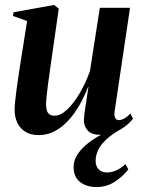

<svg xmlns="http://www.w3.org/2000/svg" viewBox="-20 -534 573 776"><path d="M136.5 12Q103.5 12 82 -1.8Q60.5 -15.5 49.8 -38.5Q39 -61.5 39 -90.5Q39 -103.5 41.5 -127Q44 -150.5 47.5 -177.2Q51 -204 54.8 -227.8Q58.5 -251.5 60.5 -265.5L89.5 -449L32.5 -469.5L35 -484.5L199 -514L217.5 -499L186 -279Q183.5 -261 180 -236.2Q176.5 -211.5 173.2 -186.8Q170 -162 168 -142.5Q166 -123 166 -115Q166 -99.5 169 -88.8Q172 -78 179.5 -72.2Q187 -66.5 200.5 -66.5Q225.5 -66.5 252 -91.8Q278.5 -117 302.5 -158Q326.5 -199 343.5 -246.5L383.5 -502.5H505.5L443 -82Q441 -66 445.8 -57.2Q450.5 -48.5 460 -48.5Q470 -48.5 482.5 -55.2Q495 -62 506.5 -75.5L517.5 -54.5Q504.5 -37 484.2 -22Q464 -7 439.2 2Q414.5 11 387 11Q349.5 11 334.2 -6.8Q319 -24.5 319 -49Q319 -54.5 320.8 -69.5Q322.5 -84.5 325.5 -104.5Q328.5 -124.5 331.8 -145.2Q335 -166 337.5 -182.5H336Q321 -144 301 -109Q281 -74 256 -46.8Q231 -19.5 201.2 -3.8Q171.5 12 136.5 12ZM370 222Q329.5 222 303.5 201.5Q277.5 181 277.5 141.5Q277.5 117.5 289.8 96Q302 74.5 323.2 55.5Q344.5 36.5 372 20Q399.5 3.5 429.5 -10.5L445 -25L476 -16.5Q434.5 6.5 410.5 28.8Q386.5 51 376.5 72.8Q366.5 94.5 366.5 117Q366.5 137.5 378.5 150.2Q390.5 163 412 163Q431 163 449.5 154.8Q468 146.5 487.5 129.5L498.5 150.5Q479.5 176.5 446 199.2Q412.5 222 370 222Z"/></svg>

Font: Merriweather 144pt SemiBold
Style: Italic
Weight: 600
Italic angle: -7.8°
Version: Version 2.101